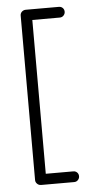

<svg xmlns="http://www.w3.org/2000/svg" viewBox="-54 -674 431 822"><g transform="rotate(-5 161.5 -263.5)"><path d="M231 113H89Q79 113 72 106Q65 99 65 90V-617Q65 -627 72 -633.5Q79 -640 89 -640H231Q241 -640 247.5 -633.5Q254 -627 254 -617Q254 -608 247.5 -601Q241 -594 231 -594H113V67H231Q241 67 247.5 73.5Q254 80 254 90Q254 99 247.5 106Q241 113 231 113Z"/></g></svg>

Font: Hoogli
Style: Regular
Weight: 400
Designer: Anand Singh Naorem
Foundry: Brand New Type
Version: Version 1.00 b007